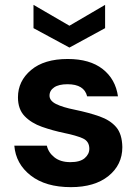

<svg xmlns="http://www.w3.org/2000/svg" viewBox="-20 -759 572 791"><path d="M272 12Q168 12 106.5 -36Q45 -84 39 -159H173Q179 -131 204 -111Q229 -91 270 -91Q310 -91 329 -107.5Q348 -124 348 -146Q348 -177 321 -189Q294 -201 245 -211Q197 -221 153 -236.5Q109 -252 81.5 -280.5Q54 -309 54 -358Q54 -425 108 -470.5Q162 -516 259 -516Q350 -516 403 -474.5Q456 -433 466 -362H339Q327 -412 258 -412Q222 -412 203 -399Q184 -386 184 -365Q184 -344 211 -330.5Q238 -317 288 -307Q346 -295 390 -279.5Q434 -264 458.5 -235.5Q483 -207 484 -153Q484 -80 427 -34Q370 12 272 12ZM266 -563 118 -643V-739L266 -653L413 -739V-643Z"/></svg>

Font: DM Sans
Style: Bold
Weight: 700
Designer: Colophon Foundry, Jonny Pinhorn
Foundry: Colophon Foundry
Version: Version 4.004; ttfautohint (v1.8.4.7-5d5b)